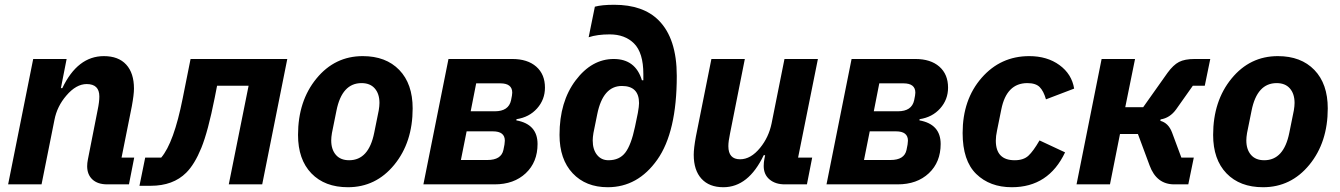

<svg xmlns="http://www.w3.org/2000/svg" viewBox="-20 -772 5611 804"><path d="M154 0H14L119 -525H259L235 -403H241Q305 -537 415 -537Q476 -537 508.5 -501.5Q541 -466 541 -401Q541 -376 532 -327L489 -112H542L520 0H429Q389 0 367 -20.5Q345 -41 345 -76Q345 -89 348 -104L389 -312Q396 -345 396 -368Q396 -420 343 -420Q299 -420 258 -372Q219 -327 208 -270Z M564 6 588 -112H655Q708 -174 745 -360L778 -525H1183L1078 0H938L1021 -413H889L879 -362Q851 -221 823 -152.5Q795 -84 760 -49Q705 6 611 6Z M1437 12Q1340 12 1284 -46Q1228 -104 1228 -207Q1228 -349 1305 -443Q1382 -537 1499 -537Q1596 -537 1652 -479Q1708 -421 1708 -318Q1708 -176 1631 -82Q1554 12 1437 12ZM1442 -101Q1524 -101 1547 -216L1566 -310Q1569 -328 1569 -341Q1569 -379 1549.5 -401.5Q1530 -424 1494 -424Q1412 -424 1389 -309L1370 -215Q1367 -197 1367 -184Q1367 -146 1386.5 -123.5Q1406 -101 1442 -101Z M1753 0 1858 -525H2125Q2189 -525 2225.5 -493Q2262 -461 2262 -405Q2262 -355 2229 -318Q2196 -281 2143 -273L2142 -268Q2231 -252 2231 -169Q2231 -93 2181.5 -46.5Q2132 0 2051 0ZM1910 -102H2021Q2079 -102 2088 -144Q2094 -170 2094 -183Q2094 -222 2044 -222H1934ZM1951 -306H2052Q2110 -306 2120 -352Q2125 -375 2125 -384Q2125 -423 2075 -423H1974Z M2525 12Q2433 12 2378 -46.5Q2323 -105 2323 -207Q2323 -346 2390.5 -435.5Q2458 -525 2550 -525Q2641 -525 2668 -436H2674V-462Q2674 -551 2635 -590Q2597 -628 2533 -628Q2481 -628 2445 -616L2471 -744Q2500 -752 2552 -752Q2673 -752 2738 -687Q2814 -611 2814 -454Q2814 -219 2732.5 -103.5Q2651 12 2525 12ZM2528 -101Q2574 -101 2598.5 -133Q2623 -165 2639 -241L2651 -299Q2656 -327 2656 -340Q2656 -412 2584 -412Q2505 -412 2481 -294L2465 -215Q2462 -197 2462 -184Q2462 -146 2480 -123.5Q2498 -101 2528 -101Z M2959 -525H3099L3037 -213Q3030 -180 3030 -160Q3030 -105 3079 -105Q3124 -105 3163 -153Q3199 -197 3211 -255L3265 -525H3405L3322 -112H3381L3359 0H3266Q3227 0 3202.5 -20.5Q3178 -41 3178 -77Q3178 -92 3181 -107L3184 -122H3178Q3114 12 3009 12Q2950 12 2917.5 -23.5Q2885 -59 2885 -124Q2885 -151 2894 -200Z M3441 0 3546 -525H3813Q3877 -525 3913.5 -493Q3950 -461 3950 -405Q3950 -355 3917 -318Q3884 -281 3831 -273L3830 -268Q3919 -252 3919 -169Q3919 -93 3869.5 -46.5Q3820 0 3739 0ZM3598 -102H3709Q3767 -102 3776 -144Q3782 -170 3782 -183Q3782 -222 3732 -222H3622ZM3639 -306H3740Q3798 -306 3808 -352Q3813 -375 3813 -384Q3813 -423 3763 -423H3662Z M4217 12Q4125 12 4068 -43.5Q4011 -99 4011 -215Q4011 -355 4090.5 -446Q4170 -537 4290 -537Q4365 -537 4416.5 -499.5Q4468 -462 4478 -401L4360 -356Q4350 -391 4333.5 -407.5Q4317 -424 4282 -424Q4195 -424 4173 -314L4155 -225Q4150 -202 4150 -183Q4150 -101 4229 -101Q4266 -101 4286.5 -120Q4307 -139 4333 -184L4440 -134Q4371 12 4217 12Z M4488 0 4593 -525H4733L4692 -323H4767L4869 -467Q4893 -500 4917 -512.5Q4941 -525 4983 -525H5048L5025 -413H4975L4905 -314Q4879 -278 4840 -272L4839 -266Q4873 -257 4888 -217L4927 -112H4979L4956 0H4897Q4823 0 4794 -79L4745 -211H4670L4628 0Z M5269 12Q5172 12 5116 -46Q5060 -104 5060 -207Q5060 -349 5137 -443Q5214 -537 5331 -537Q5428 -537 5484 -479Q5540 -421 5540 -318Q5540 -176 5463 -82Q5386 12 5269 12ZM5274 -101Q5356 -101 5379 -216L5398 -310Q5401 -328 5401 -341Q5401 -379 5381.5 -401.5Q5362 -424 5326 -424Q5244 -424 5221 -309L5202 -215Q5199 -197 5199 -184Q5199 -146 5218.5 -123.5Q5238 -101 5274 -101Z"/></svg>

Font: Aneliza
Style: Bold Italic
Weight: 700
Italic angle: -11.31°
Designer: Mike Abbink, Paul van der Laan, Pieter van Rosmalen
Foundry: Bold Monday
Version: Version 3.0